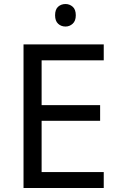

<svg xmlns="http://www.w3.org/2000/svg" viewBox="-20 -935 596 955"><path d="M496 0H97V-714H496V-635H187V-412H478V-334H187V-79H496ZM306 -915Q326 -915 341.5 -901.5Q357 -888 357 -859Q357 -831 341.5 -817Q326 -803 306 -803Q284 -803 269 -817Q254 -831 254 -859Q254 -888 269 -901.5Q284 -915 306 -915Z"/></svg>

Font: Noto Sans Tangsa
Style: Regular
Weight: 400
Designer: David Williams
Foundry: Google LLC
Version: Version 1.504